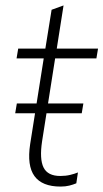

<svg xmlns="http://www.w3.org/2000/svg" viewBox="-20 -679 381 707"><path d="M203 8Q135 8 107 -30.5Q79 -69 91 -148L141 -464H41L47 -500H147L170 -643L214 -659L189 -500H341L335 -464H183L135 -159Q125 -93 140.5 -62Q156 -31 202 -31Q222 -31 238.5 -35Q255 -39 267 -44L261 -4Q249 1 235 4.5Q221 8 203 8ZM36 -262 42 -298H287L281 -262Z"/></svg>

Font: Mulish ExtraLight ExtraLight
Style: Italic
Weight: 250
Italic angle: -9°
Version: Version 3.603